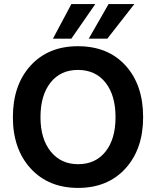

<svg xmlns="http://www.w3.org/2000/svg" viewBox="-20 -912 763 939"><path d="M680 -339Q680 -183 593.5 -88Q507 7 362 7Q217 7 130 -88Q43 -183 43 -339Q43 -496 129.5 -591Q216 -686 361 -686Q508 -686 594 -591.5Q680 -497 680 -339ZM178 -339Q178 -233 228 -171Q278 -109 362 -109Q447 -109 496 -170.5Q545 -232 545 -339Q545 -446 496 -508Q447 -570 361 -570Q276 -570 227 -508Q178 -446 178 -339ZM505 -723H414L511 -892H637ZM329 -723H239L329 -892H446Z"/></svg>

Font: Hind Siliguri SemiBold
Style: Regular
Weight: 600
Designer: Jyotish Sonowal
Foundry: Indian Type Foundry
Version: Version 1.001;PS 1.0;hotconv 1.0.86;makeotf.lib2.5.63406; tt